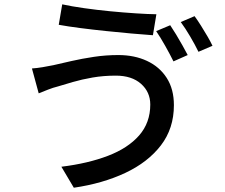

<svg xmlns="http://www.w3.org/2000/svg" viewBox="-20 -815 1040 889"><path d="M675.8 -331.1Q675.8 -388.7 633.1 -426.8Q590.3 -464.8 516.1 -464.8Q459.5 -464.8 408.9 -456.1Q358.4 -447.3 317.4 -435.3Q276.4 -423.3 249 -415Q225.6 -409.2 202.1 -399.9Q178.7 -390.6 159.2 -382.8L127.9 -498Q150.4 -499.5 177 -503.9Q203.6 -508.3 227.1 -513.2Q263.2 -521.5 311.3 -532.5Q359.4 -543.5 414.8 -551.8Q470.2 -560.1 527.8 -560.1Q602.5 -560.1 660.6 -533Q718.8 -505.9 752 -454.1Q785.2 -402.3 785.2 -328.1Q785.2 -220.2 724.9 -141.8Q664.6 -63.5 560.1 -14.4Q455.6 34.7 321.8 54.2L264.2 -43Q387.2 -58.1 479.7 -93.5Q572.3 -128.9 624 -187.7Q675.8 -246.6 675.8 -331.1ZM268.1 -794.9Q310.5 -785.6 368.9 -777.3Q427.2 -769 490 -762.9Q552.7 -756.8 609.1 -753.2Q665.5 -749.5 704.1 -749L688 -651.9Q645 -654.8 588.1 -659.9Q531.2 -665 470 -671.4Q408.7 -677.7 351.8 -685.1Q294.9 -692.4 252 -700.2ZM768.1 -698.2Q780.3 -680.2 795.4 -655.3Q810.5 -630.4 824.7 -605Q838.9 -579.6 849.1 -560.1L783.2 -530.8Q768.1 -561.5 745.6 -601.6Q723.1 -641.6 703.1 -670.9ZM880.9 -740.2Q894.5 -721.7 910.4 -696.5Q926.3 -671.4 940.7 -646.5Q955.1 -621.6 963.9 -603L898.9 -575.2Q883.3 -607.4 860.6 -646Q837.9 -684.6 816.9 -712.9Z"/></svg>

Font: Source Han Sans CN Medium
Style: Regular
Weight: 500
Designer: Ryoko NISHIZUKA  (kana, bopomofo & ideographs); Paul D. Hunt (Latin, Greek & Cyrillic); Sandoll Communications , Soo-you
Foundry: Adobe
Version: Version 2.004;hotconv 1.0.118;makeotfexe 2.5.65603